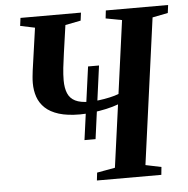

<svg xmlns="http://www.w3.org/2000/svg" viewBox="-53 -795 827 846"><g transform="rotate(-5 361.0 -371.5)"><path d="M302.5 -182 346.5 -504H395L351.5 -182ZM341.5 0 345.5 -34.5 425.5 -49 463.5 -326Q439.5 -317 409.8 -310.5Q380 -304 349.5 -300.2Q319 -296.5 293 -296.5Q237.5 -296.5 199.8 -308.2Q162 -320 139.5 -341.2Q117 -362.5 107.2 -390.8Q97.5 -419 97.5 -452Q97.5 -466 99 -480.5Q100.5 -495 102 -507.5L128.5 -694.5L64 -708L68.5 -743H336L331.5 -708L263 -694.5L245.5 -571.5Q240.5 -537.5 237.2 -507.2Q234 -477 234 -452.5Q234 -418 243.8 -394.8Q253.5 -371.5 276.5 -360Q299.5 -348.5 338.5 -348.5Q357.5 -348.5 381.8 -351.5Q406 -354.5 429.8 -359.8Q453.5 -365 469.5 -371.5L513.5 -694.5L442 -708L446 -743H721.5L717 -708L648.5 -694.5L560.5 -49L630 -34.5L626.5 0Z"/></g></svg>

Font: Merriweather 72pt SemiBold
Style: Italic
Weight: 600
Italic angle: -7.8°
Version: Version 2.101